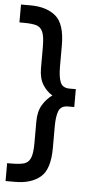

<svg xmlns="http://www.w3.org/2000/svg" viewBox="-58 -761 468 920"><g transform="rotate(5 176.0 -301.5)"><path d="M302 -345V-259H272Q238 -259 227.5 -233Q217 -207 217 -158V-55Q217 48 172.5 85.5Q128 123 51 123H5V37H22Q66 37 87 30.5Q108 24 117.5 1.5Q127 -21 127 -71V-174Q127 -222 146 -254Q165 -286 193 -305Q165 -321 146 -351.5Q127 -382 127 -430V-532Q127 -582 117.5 -604.5Q108 -627 87 -633.5Q66 -640 22 -640H5V-726H51Q128 -726 172.5 -688.5Q217 -651 217 -548V-446Q217 -397 227.5 -371Q238 -345 272 -345Z"/></g></svg>

Font: Violet Sans
Style: Regular
Weight: 400
Designer: Calvin Waterman
Foundry: Violet Office
Version: Version 1.013